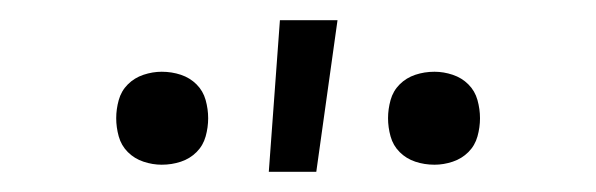

<svg xmlns="http://www.w3.org/2000/svg" viewBox="-20 -780 590 190"><path d="M410 -617Q400 -617 391 -620Q382 -623 375.5 -629.5Q369 -636 366.5 -645Q364 -654 364 -663Q364 -672 366.5 -681Q369 -690 375.5 -696.5Q382 -703 391 -706Q400 -709 410 -709Q419 -709 428 -706Q437 -703 443.5 -696.5Q450 -690 452.5 -681Q455 -672 455 -663Q455 -654 452.5 -645Q450 -636 443.5 -629.5Q437 -623 428 -620Q419 -617 410 -617ZM140 -617Q131 -617 122 -620Q113 -623 106.5 -629.5Q100 -636 97.5 -645Q95 -654 95 -663Q95 -672 97.5 -681Q100 -690 106.5 -696.5Q113 -703 122 -706Q131 -709 140 -709Q150 -709 159 -706Q168 -703 174.5 -696.5Q181 -690 183.5 -681Q186 -672 186 -663Q186 -654 183.5 -645Q181 -636 174.5 -629.5Q168 -623 159 -620Q150 -617 140 -617ZM246 -610 257 -760H314L293 -610Z"/></svg>

Font: Lode Dark Term
Style: Regular
Weight: 400
Monospace: yes
Designer: Belleve Invis
Foundry: Belleve Invis
Version: Version 29.2.0